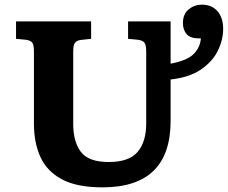

<svg xmlns="http://www.w3.org/2000/svg" viewBox="-20 -792 980 826"><path d="M421 14Q310 14 245.5 -21Q181 -56 153.5 -117.5Q126 -179 126 -259V-571Q126 -597 119.5 -607.5Q113 -618 91 -621L49 -625V-700H372V-625L326 -620Q308 -617 301.5 -606.5Q295 -596 295 -570V-259Q295 -182 328 -138.5Q361 -95 448 -95Q535 -95 572 -138.5Q609 -182 609 -261V-571Q609 -597 602 -607.5Q595 -618 573 -621L531 -625V-700H714V-518Q787 -532 814.5 -561Q842 -590 844 -627H834Q799 -627 783 -645Q767 -663 767 -693Q767 -732 792 -752Q817 -772 848 -772Q891 -772 915.5 -744Q940 -716 940 -668Q940 -620 917 -573.5Q894 -527 844.5 -493Q795 -459 714 -450V-272Q714 14 421 14Z"/></svg>

Font: Literata 7pt
Style: Bold
Weight: 700
Designer: Latin by Veronika Burian and Jose Scaglione. Greek by Irene Vlachou. Cyrillic by Vera Evstafieva.
Foundry: TypeTogether
Version: Version 3.002